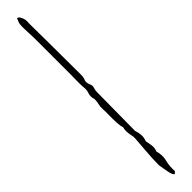

<svg xmlns="http://www.w3.org/2000/svg" viewBox="-318 -674 751 751"><g transform="rotate(-45 57.5 -298.5)"><path d="M53 128Q49 120 47 107.5Q45 95 40 67Q40 52 41 29.5Q42 7 44 -15Q46 -37 47 -52Q48 -62 48.5 -73Q49 -84 47 -90Q44 -104 43.5 -114.5Q43 -125 46 -138Q42 -148 41 -169Q40 -190 40.5 -211Q41 -232 40 -242Q39 -257 42 -268Q45 -279 45 -293Q39 -313 44.5 -327Q50 -341 47 -361Q46 -376 46.5 -394.5Q47 -413 47 -429V-629Q47 -636 46 -655Q45 -674 45 -681Q44 -709 48.5 -718.5Q53 -728 54 -732Q63 -731 67 -721Q76 -705 73 -686Q74 -633 74 -587.5Q74 -542 74.5 -496.5Q75 -451 75 -397Q75 -384 70.5 -374Q66 -364 73 -347Q78 -337 74.5 -327Q71 -317 71 -306Q70 -254 70 -200.5Q70 -147 69 -94Q74 -80 75 -65.5Q76 -51 70 -36Q73 -22 75 -7Q77 8 71 22Q79 50 72.5 74.5Q66 99 68 127Q64 132 61 134.5Q58 137 53 128Z"/></g></svg>

Font: Sankofa Display
Style: Regular
Weight: 400
Designer: Batsirai Madzonga
Foundry: Batsirai Madzonga
Version: Version 1.000; ttfautohint (v1.8.4.7-5d5b)